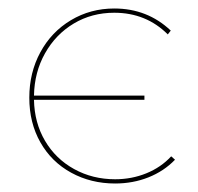

<svg xmlns="http://www.w3.org/2000/svg" viewBox="-20 -429 465 452"><path d="M392 -53Q366 -26 329.5 -11.5Q293 3 251 3Q194 3 147.5 -22.5Q101 -48 75 -94Q49 -140 49 -199Q49 -258 75 -306Q101 -354 147 -381.5Q193 -409 249 -409Q327 -409 382 -357L375 -348Q324 -399 249 -399Q196 -399 153.5 -373.5Q111 -348 86 -303.5Q61 -259 60 -204H320V-194H60Q61 -140 86 -97.5Q111 -55 154.5 -31Q198 -7 251 -7Q290 -7 324.5 -21Q359 -35 383 -61Z"/></svg>

Font: Ysabeau Hairline
Style: Regular
Weight: 100
Designer: Christian Thalmann (Catharsis Fonts)
Version: Version 0.003